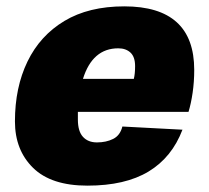

<svg xmlns="http://www.w3.org/2000/svg" viewBox="-20 -572 657 604"><path d="M255 12Q141 12 84 -44Q27 -100 27 -190Q27 -297 66.5 -378.5Q106 -460 182.5 -506Q259 -552 371 -552Q591 -552 591 -352Q591 -315 586 -280.5Q581 -246 573 -220H225Q225 -208 225 -196Q225 -159 241 -141.5Q257 -124 285 -124Q314 -124 336 -135Q358 -146 365 -174L554 -164Q521 -77 447.5 -32.5Q374 12 255 12ZM352 -420Q271 -420 241 -324H401Q403 -332 404 -342Q405 -352 405 -364Q405 -393 390.5 -406.5Q376 -420 352 -420Z"/></svg>

Font: Geist Black
Style: Italic
Weight: 900
Italic angle: -12°
Designer: Basement.studio, Andrés Briganti, Mateo Zaragoza
Foundry: Basement.studio, Vercel, Andrés Briganti, Guido Ferreyra, Mateo Zaragoza
Version: Version 1.500; ttfautohint (v1.8.4.7-5d5b)